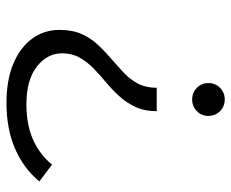

<svg xmlns="http://www.w3.org/2000/svg" viewBox="-82 -488 730 607"><g transform="rotate(90 283.5 -185.0)"><path d="M243 -478Q243 -500 258 -515Q273 -530 295 -530Q317 -530 332 -515Q347 -500 347 -478Q347 -457 332 -442Q317 -427 295 -427Q273 -427 258 -442Q243 -457 243 -478ZM305 160Q235 160 183.5 139Q132 118 103.5 80Q75 42 75 -8Q75 -49 88.5 -78.5Q102 -108 123 -130Q144 -152 166.5 -171.5Q189 -191 210.5 -211Q232 -231 245 -256Q258 -281 258 -315H332Q332 -276 318.5 -247.5Q305 -219 284.5 -196.5Q264 -174 240.5 -154.5Q217 -135 196.5 -115Q176 -95 162.5 -71Q149 -47 149 -16Q149 31 191 64Q233 97 310 97Q374 97 421 76.5Q468 56 501 16L554 56Q514 105 451.5 132.5Q389 160 305 160Z"/></g></svg>

Font: Modern
Style: Small
Weight: 400
Designer: Julieta Ulanovsky
Foundry: Julieta Ulanovsky
Version: Version 8.000